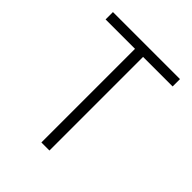

<svg xmlns="http://www.w3.org/2000/svg" viewBox="-198 -837 960 960"><g transform="rotate(45 281.5 -357.0)"><path d="M253 0V-662H45V-714H519V-662H310V0Z"/></g></svg>

Font: Noto Sans Mono SemiCondensed Light
Style: Regular
Weight: 300
Width: 4
Designer: Monotype Design Team
Foundry: Monotype Imaging Inc.
Version: Version 2.014; ttfautohint (v1.8.4.7-5d5b)